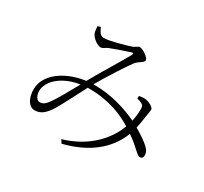

<svg xmlns="http://www.w3.org/2000/svg" viewBox="-159 -960 1319 1244"><g transform="rotate(30 500.0 -338.0)"><path d="M709 -459 708 -439C724 -436 734 -432 745 -426C758 -419 761 -413 762 -396C763 -374 761 -340 752 -299C674 -336 556 -377 426 -377H416L421 -386C463 -459 546 -589 576 -627C597 -652 632 -662 632 -681C632 -700 581 -736 556 -736C540 -736 537 -721 503 -711C469 -700 365 -670 323 -670C294 -670 285 -696 271 -723L250 -716C251 -699 253 -675 259 -663C271 -637 310 -607 336 -607C352 -607 366 -623 382 -629C423 -645 489 -668 527 -680C539 -683 543 -680 535 -664C509 -615 421 -474 374 -389L365 -373C235 -356 123 -287 100 -191C85 -124 113 -40 168 -40C213 -40 241 -65 270 -107C299 -149 350 -255 395 -339H407C561 -339 665 -290 736 -247C686 -113 570 -11 413 35L429 60C608 15 727 -78 781 -217C862 -162 889 -118 911 -118C926 -118 934 -127 934 -141C934 -159 931 -174 913 -192C889 -217 851 -243 798 -274C806 -310 812 -349 814 -367C817 -391 822 -405 822 -421C822 -438 787 -457 759 -462C743 -464 724 -462 709 -459ZM344 -334C304 -262 258 -179 234 -146C213 -118 199 -102 171 -102C143 -102 124 -149 136 -192C155 -259 235 -318 344 -334Z"/></g></svg>

Font: Kiri Minchoo Light
Style: Regular
Weight: 300
Designer: Ryoko NISHIZUKA 西塚涼子 (kana & ideographs); Frank Grießhammer (Latin, Greek & Cyrillic);
akenotsuki.com/eyeben/fonts/ (U+
Foundry: Adobe
akenotsuki.com/eyeben/fonts/
Version: Version 4.002;hotconv 1.0.119;makeotfexe 2.5.65604